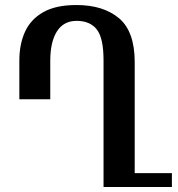

<svg xmlns="http://www.w3.org/2000/svg" viewBox="-20 -744 708 764"><path d="M284 -724Q391 -724 453.5 -671.5Q516 -619 516 -497V-55H664V0H392V-504Q392 -593 365 -627Q338 -661 285 -661Q233 -661 206.5 -619Q180 -577 180 -502V-349H57V-504Q57 -568 79.5 -617.5Q102 -667 152 -695.5Q202 -724 284 -724Z"/></svg>

Font: Noto Serif Armenian ExtraCondensed
Style: Bold
Weight: 700
Width: 2
Designer: Monotype Design Team
Foundry: Monotype Imaging Inc.
Version: Version 2.008; ttfautohint (v1.8.4.7-5d5b)